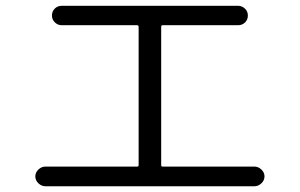

<svg xmlns="http://www.w3.org/2000/svg" viewBox="-20 -693 1040 666"><path d="M137.7 -46.9Q124 -46.9 113.3 -57.1Q102.5 -67.4 102.5 -81.1Q102.5 -94.7 113.3 -105Q124 -115.2 137.7 -115.2H456.1Q460.9 -115.2 460.9 -120.1V-599.6Q460.9 -604.5 456.1 -605.5H194.3Q180.7 -605.5 170.4 -615.2Q160.2 -625 160.2 -639.2Q160.2 -653.3 169.9 -663.1Q179.7 -672.9 194.3 -672.9H805.7Q819.3 -672.9 829.6 -663.1Q839.8 -653.3 839.8 -639.2Q839.8 -625 830.1 -615.2Q820.3 -605.5 805.7 -605.5H543.9Q539.1 -605.5 539.1 -599.6V-120.1Q539.1 -115.2 543.9 -115.2H862.3Q876 -115.2 886.7 -105Q897.5 -94.7 897.5 -81.1Q897.5 -67.4 886.7 -57.1Q876 -46.9 862.3 -46.9Z"/></svg>

Font: Rounded-L Mgen+ 2m regular
Style: Regular
Weight: 400
Designer: [Source Han Sans]
Ryoko NISHIZUKA  (kana & ideographs); Paul D. Hunt (Latin, Greek & Cyrillic); Wenlong ZHANG  (bopomofo
Version: Version 1.059.20150602